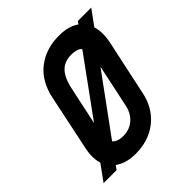

<svg xmlns="http://www.w3.org/2000/svg" viewBox="-194 -860 1013 1013"><g transform="rotate(-45 312.5 -353.0)"><path d="M16 0H113L625 -701H525ZM144 -508 78 -193Q65 -128 83 -82.5Q101 -37 143.5 -13Q186 11 245 11Q309 11 361 -12.5Q413 -36 448.5 -80.5Q484 -125 497 -186L564 -499Q585 -597 542.5 -657Q500 -717 400 -717Q301 -717 233 -663.5Q165 -610 144 -508ZM193 -205 250 -472Q259 -515 275 -543.5Q291 -572 315.5 -586Q340 -600 374 -600Q413 -600 431 -585.5Q449 -571 451 -542.5Q453 -514 444 -471L388 -207Q382 -176 365 -152Q348 -128 323 -115Q298 -102 266 -102Q233 -102 214.5 -114.5Q196 -127 191 -150Q186 -173 193 -205Z"/></g></svg>

Font: Advent Pro
Style: Bold Italic
Weight: 700
Italic angle: -12°
Designer: VivaRado, Andreas Kalpakidis
Foundry: VivaRado, Andreas Kalpakidis
Version: Version 3.000